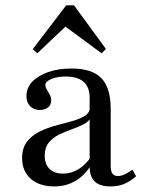

<svg xmlns="http://www.w3.org/2000/svg" viewBox="-20 -681 549 713"><path d="M312.9 -206.5V-317.7Q312.9 -357.3 290.7 -377Q268.5 -396.8 223.4 -396.8Q191.9 -396.8 170.2 -387.5Q148.4 -378.2 148.4 -365.3Q148.4 -357.3 154 -348.4Q159.7 -339.5 164.9 -329.4Q170.2 -319.4 170.2 -307.3Q170.2 -291.9 158.5 -282.3Q146.8 -272.6 127.4 -272.6Q105.6 -272.6 91.9 -286.7Q78.2 -300.8 78.2 -324.2Q78.2 -354.8 99.6 -377.4Q121 -400 158.9 -413.3Q196.8 -426.6 245.2 -426.6Q321.8 -426.6 356.5 -390.7Q391.1 -354.8 391.1 -276.6V-206.5ZM181.5 11.3Q126.6 11.3 94.4 -16.9Q62.1 -45.2 62.1 -93.5Q62.1 -131.5 80.2 -154.8Q98.4 -178.2 127 -192.3Q155.6 -206.5 187.9 -214.9Q220.2 -223.4 248.8 -231.5Q277.4 -239.5 295.6 -251.2Q313.7 -262.9 313.7 -283.1L316.9 -245.2Q310.5 -229.8 291.1 -219.8Q271.8 -209.7 247.6 -201.2Q223.4 -192.7 200 -181.5Q176.6 -170.2 161.3 -151.6Q146 -133.1 146 -103.2Q146 -71.8 163.7 -54Q181.5 -36.3 213.7 -36.3Q244.4 -36.3 271.8 -52.8Q299.2 -69.4 320.2 -102.4L319.4 -70.2Q294.4 -29 259.7 -8.9Q225 11.3 181.5 11.3ZM391.1 -64.5Q391.1 -45.2 397.6 -36.3Q404 -27.4 417.7 -27.4Q431.5 -27.4 444.8 -34.3Q458.1 -41.1 471.8 -50.8L485.5 -26.6Q464.5 -8.1 442.3 1.6Q420.2 11.3 390.3 11.3Q350.8 11.3 331.9 -6.9Q312.9 -25 312.9 -62.1V-206.5H391.1ZM118.5 -483.1 101.6 -498.4 225.8 -661.3H254.8L373.4 -499.2L357.3 -483.1L203.2 -596.8L241.9 -600Z"/></svg>

Font: Playfair 5pt SemiExpanded Light
Style: Regular
Weight: 400
Version: Version 2.203